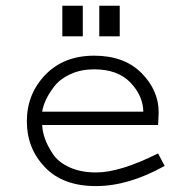

<svg xmlns="http://www.w3.org/2000/svg" viewBox="-20 -626 626 660"><path d="M523.4 -98.6 545.9 -55.7Q421.9 13.7 309.6 13.7Q196.3 13.7 134.3 -51.3Q72.3 -116.2 72.3 -209Q72.3 -302.7 135.7 -368.7Q199.2 -434.6 303.7 -434.6Q407.2 -434.6 466.3 -375Q525.4 -315.4 525.4 -240.2Q525.4 -231.4 524.4 -214.8Q523.4 -198.2 523.4 -196.3H125Q126 -172.9 134.8 -148.4Q143.6 -124 162.1 -96.2Q180.7 -68.4 219.2 -50.8Q257.8 -33.2 310.5 -33.2Q392.6 -33.2 523.4 -98.6ZM125 -242.2H472.7Q471.7 -296.9 428.2 -342.3Q384.8 -387.7 303.7 -387.7Q258.8 -387.7 223.1 -371.6Q187.5 -355.5 168 -330.6Q148.4 -305.7 138.2 -283.7Q127.9 -261.7 125 -242.2ZM194.3 -501V-606.4H264.6V-501ZM321.3 -501V-606.4H391.6V-501Z"/></svg>

Font: Thabit
Style: Regular
Weight: 500
Designer: Regenerated by Nadim Shaikli
Foundry: MAK Alagha
Version: 0.01